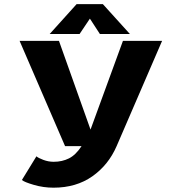

<svg xmlns="http://www.w3.org/2000/svg" viewBox="-20 -694 890 912"><path d="M597 -532.5H454.5L407 -605.5L358 -532.5H216L344 -674.5H468.5ZM260 -500 410 -78.5 564 -500H750L534 0Q495 90 418.2 143.8Q341.5 197.5 234.5 197.5Q186 197.5 140.8 184.2Q95.5 171 84 161L153 48.5Q162 56.5 186 65.5Q210 74.5 235 74.5Q275.5 74.5 307.8 58.2Q340 42 367.5 0H289L73 -500Z"/></svg>

Font: League Mono Wide
Style: Bold
Weight: 700
Width: 8
Designer: Tyler Finck
Foundry: The League of Moveable Type / Tyler Finck
Version: Version 2.210